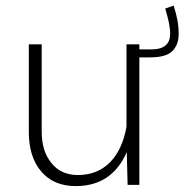

<svg xmlns="http://www.w3.org/2000/svg" viewBox="-20 -645 664 670"><path d="M80.6 -183.6C80.6 -126 95.2 -80.1 124 -46.4C152.8 -12.7 192.9 4.4 244.1 4.4C328.6 4.4 387.7 -35.2 422.4 -114.3L425.3 0H466.3V-444.8H503.4C542 -444.8 568.4 -452.6 582.5 -467.8C596.7 -482.9 603.5 -502.4 603.5 -526.4C603.5 -559.1 598.1 -586.9 585.9 -625.5L556.6 -615.2C567.9 -576.7 573.7 -552.2 573.7 -526.9C573.7 -495.1 557.1 -472.7 508.3 -472.7H466.3V-490.2H421.4V-202.6C402.3 -95.2 342.3 -34.2 252.4 -34.2C212.9 -34.2 182.1 -47.9 159.7 -75.7C136.7 -103.5 125.5 -140.1 125.5 -186.5V-490.2H80.6Z"/></svg>

Font: Estedad ExtraLight
Style: Regular
Weight: 200
Designer: Amin Abedi
Version: Version 7.3